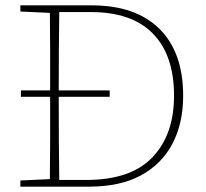

<svg xmlns="http://www.w3.org/2000/svg" viewBox="-20 -696 769 716"><path d="M389 -335H199Q199 -244 199.5 -169.5Q200 -95 201 -25H302Q468 -25 548.5 -109.5Q629 -194 629 -339Q629 -491 549.5 -571.5Q470 -652 315 -651H201Q200 -579 199.5 -506.5Q199 -434 199 -359H389ZM56 -653V-676H322Q486 -676 574.5 -588.5Q663 -501 663 -339Q663 -236 623 -160Q583 -84 505.5 -42Q428 0 313 0H56V-23L166 -28Q167 -101 167 -176.5Q167 -252 167 -335H58V-359H167Q167 -441 167 -511Q167 -581 166 -648Z"/></svg>

Font: Source Serif 4 SmText ExtraLight
Style: Regular
Weight: 200
Designer: Frank Grießhammer
Foundry: Adobe
Version: Version 4.005;hotconv 1.1.0;makeotfexe 2.6.0